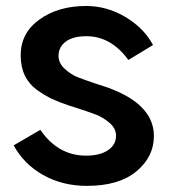

<svg xmlns="http://www.w3.org/2000/svg" viewBox="-20 -601 561 639"><path d="M25.4 -117.2 114.3 -168.9Q172.9 -83 266.6 -83Q312.5 -83 339.4 -101.1Q366.2 -119.1 366.2 -149.4Q366.2 -173.8 344.2 -192.4Q322.3 -210.9 297.9 -220.2Q273.4 -229.5 224.6 -245.1Q215.8 -248 211.9 -249Q176.8 -260.7 152.8 -272Q128.9 -283.2 102.5 -302.2Q76.2 -321.3 62.5 -350.1Q48.8 -378.9 48.8 -417Q48.8 -491.2 111.3 -536.1Q173.8 -581.1 266.6 -581.1Q335.9 -581.1 397.5 -544.4Q459 -507.8 489.3 -451.2L407.2 -401.4Q349.6 -480.5 267.6 -480.5Q222.7 -480.5 198.7 -462.4Q174.8 -444.3 174.8 -415Q174.8 -390.6 195.8 -371.6Q216.8 -352.5 239.3 -343.8Q261.7 -335 302.7 -321.3Q313.5 -318.4 318.4 -316.4Q492.2 -260.7 492.2 -148.4Q492.2 -79.1 434.1 -30.8Q376 17.6 269.5 17.6Q187.5 17.6 123.5 -18.6Q59.6 -54.7 25.4 -117.2Z"/></svg>

Font: Gothic A1
Style: Bold
Weight: 700
Version: Version 2.50